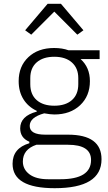

<svg xmlns="http://www.w3.org/2000/svg" viewBox="-20 -776 569 1008"><path d="M513 60Q513 212 267 212Q46 212 46 84Q46 2 134 -24V-32Q86 -52 86 -102Q86 -167 173 -190V-194Q128 -215 103 -255Q78 -295 78 -350Q78 -428 129 -476Q180 -524 264 -524Q307 -524 340 -512H503V-466H403Q452 -422 452 -350Q452 -272 400.5 -223.5Q349 -175 265 -175Q246 -175 212 -181Q136 -160 136 -115Q136 -69 218 -69H337Q513 -69 513 60ZM391 -334V-366Q391 -418 357.5 -448Q324 -478 265 -478Q206 -478 172.5 -448.5Q139 -419 139 -366V-334Q139 -280 172.5 -250.5Q206 -221 265 -221Q324 -221 357.5 -250.5Q391 -280 391 -334ZM458 64Q458 -16 337 -16H171Q100 8 100 72Q100 113 134.5 139Q169 165 233 165H297Q458 165 458 64ZM230 -756H300L418 -617L386 -594L265 -715L144 -594L112 -617Z"/></svg>

Font: IBM Plex Sans Light
Style: Regular
Weight: 300
Designer: Mike Abbink, Paul van der Laan, Pieter van Rosmalen
Foundry: Bold Monday
Version: Version 3.0